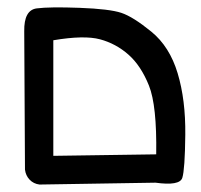

<svg xmlns="http://www.w3.org/2000/svg" viewBox="-20 -386 540 515"><path d="M86 109Q70 107 59.5 96Q49 85 47 69L45 -302Q44 -359 78.5 -363.5Q113 -368 193.5 -365Q274 -362 305.5 -351.5Q337 -341 386 -301Q435 -261 456.5 -189.5Q478 -118 477 -24.5Q476 69 469 91Q462 113 397 104ZM399 28Q401 -103 379.5 -156.5Q358 -210 324.5 -239.5Q291 -269 248.5 -280.5Q206 -292 123 -278V32Z"/></svg>

Font: NaniFont Regular
Style: Regular
Weight: 400
Designer: Nanigashitei
Version: Version 1.036